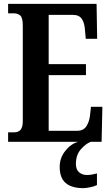

<svg xmlns="http://www.w3.org/2000/svg" viewBox="-20 -734 575 994"><path d="M22 0V-49H54Q75 -49 86.5 -62Q98 -75 98 -108V-601Q98 -643 84.5 -654Q71 -665 52 -665H22V-714H480L483 -533H424L420 -578Q418 -614 404 -635.5Q390 -657 358 -657H232V-402H425V-345H232V-57H380Q412 -57 427 -80Q442 -103 446 -136L451 -181H510L506 0ZM411 240Q351 240 320 213.5Q289 187 289 130Q289 83 318.5 46.5Q348 10 385 0H450Q424 10 398.5 39Q373 68 373 115Q373 144 389.5 158Q406 172 430 172Q441 172 454 170Q467 168 482 164V224Q469 231 446.5 235.5Q424 240 411 240Z"/></svg>

Font: Noto Serif Tamil ExtraCondensed
Style: Bold
Weight: 700
Width: 2
Designer: Indian Type Foundry, Tom Grace, and the Monotype Design Team
Foundry: Monotype Imaging Inc.
Version: Version 2.004; ttfautohint (v1.8.4.7-5d5b)